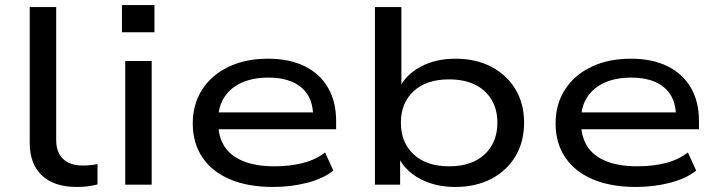

<svg xmlns="http://www.w3.org/2000/svg" viewBox="-20 -733 2848 762"><path d="M285 9Q195 9 146.5 -36.5Q98 -82 98 -166V-705H203V-176Q203 -145 215 -122.5Q227 -100 250.5 -88Q274 -76 308 -76Q322 -76 338 -77.5Q354 -79 367 -82V-1Q347 4 327.5 6.5Q308 9 285 9Z M464 -605V-713H593V-605ZM477 0V-491H582V0Z M1063 9Q965 9 893.5 -21Q822 -51 783.5 -108Q745 -165 745 -243Q745 -319 782 -377Q819 -435 886.5 -467.5Q954 -500 1044 -500Q1128 -500 1188.5 -470.5Q1249 -441 1281.5 -385.5Q1314 -330 1314 -253V-220H824V-287H1246L1223 -269Q1223 -346 1176.5 -385.5Q1130 -425 1045 -425Q984 -425 939.5 -405Q895 -385 870.5 -347.5Q846 -310 846 -257V-248Q846 -191 870.5 -152.5Q895 -114 945 -93.5Q995 -73 1070 -73Q1131 -73 1182 -86Q1233 -99 1270 -128L1303 -56Q1265 -25 1200.5 -8Q1136 9 1063 9Z M1786 9Q1709 9 1648.5 -22.5Q1588 -54 1561 -110H1568V0H1468V-705H1573V-384H1565Q1591 -437 1650 -468.5Q1709 -500 1787 -500Q1869 -500 1930 -468Q1991 -436 2025.5 -379Q2060 -322 2060 -246Q2060 -170 2025.5 -112.5Q1991 -55 1929.5 -23Q1868 9 1786 9ZM1763 -73Q1853 -73 1903.5 -120.5Q1954 -168 1954 -246Q1954 -324 1903.5 -371Q1853 -418 1762 -418Q1672 -418 1621.5 -371Q1571 -324 1571 -246Q1571 -168 1621.5 -120.5Q1672 -73 1763 -73Z M2503 9Q2405 9 2333.5 -21Q2262 -51 2223.5 -108Q2185 -165 2185 -243Q2185 -319 2222 -377Q2259 -435 2326.5 -467.5Q2394 -500 2484 -500Q2568 -500 2628.5 -470.5Q2689 -441 2721.5 -385.5Q2754 -330 2754 -253V-220H2264V-287H2686L2663 -269Q2663 -346 2616.5 -385.5Q2570 -425 2485 -425Q2424 -425 2379.5 -405Q2335 -385 2310.5 -347.5Q2286 -310 2286 -257V-248Q2286 -191 2310.5 -152.5Q2335 -114 2385 -93.5Q2435 -73 2510 -73Q2571 -73 2622 -86Q2673 -99 2710 -128L2743 -56Q2705 -25 2640.5 -8Q2576 9 2503 9Z"/></svg>

Font: Nunito Sans 10pt Expanded Medium
Style: Regular
Weight: 500
Width: 7
Designer: Vernon Adams
Foundry: Vernon Adams
Version: Version 3.101;gftools[0.9.27]